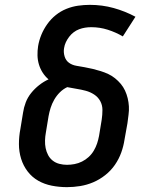

<svg xmlns="http://www.w3.org/2000/svg" viewBox="-20 -763 640 791"><path d="M256 8Q224 8 193.5 2Q163 -4 137.5 -18.5Q112 -33 94 -56.5Q76 -80 67 -109Q58 -138 58 -169.5Q58 -201 64 -232L75 -299Q78 -320 86 -341Q94 -362 108.5 -380Q123 -398 141.5 -412.5Q160 -427 180 -436Q166 -448 156 -463.5Q146 -479 140.5 -497Q135 -515 134.5 -534.5Q134 -554 137 -573Q141 -597 150.5 -620Q160 -643 175 -664Q190 -685 210 -701Q230 -717 253.5 -726.5Q277 -736 301.5 -739.5Q326 -743 350 -743Q401 -743 448 -730Q495 -717 538 -694L486 -613Q457 -630 424 -640.5Q391 -651 356 -651Q343 -651 330.5 -649Q318 -647 306 -642.5Q294 -638 283.5 -630Q273 -622 265 -611.5Q257 -601 251.5 -589.5Q246 -578 244 -565Q241 -548 246 -531Q251 -514 264 -504.5Q277 -495 294.5 -492Q312 -489 329 -486Q346 -483 362.5 -479Q379 -475 395 -470Q411 -465 426 -458Q441 -451 454 -440.5Q467 -430 477.5 -417.5Q488 -405 495 -390Q502 -375 506 -358.5Q510 -342 511 -325Q512 -308 509.5 -290Q507 -272 505 -255L493 -188Q489 -161 479.5 -134.5Q470 -108 453.5 -84Q437 -60 413.5 -41.5Q390 -23 364 -12Q338 -1 310.5 3.5Q283 8 256 8ZM256 -84Q271 -84 287 -87Q303 -90 318 -97.5Q333 -105 345.5 -116.5Q358 -128 366.5 -142.5Q375 -157 380 -172Q385 -187 388 -203L399 -270Q402 -290 402 -310Q402 -330 393 -346.5Q384 -363 368 -373.5Q352 -384 333.5 -389Q315 -394 295.5 -397Q276 -400 257 -404Q240 -396 226.5 -382.5Q213 -369 203.5 -352.5Q194 -336 188.5 -318.5Q183 -301 180 -284L169 -217Q166 -201 165.5 -184.5Q165 -168 168 -153Q171 -138 178 -124.5Q185 -111 197 -101.5Q209 -92 224.5 -88Q240 -84 256 -84Z"/></svg>

Font: Iosevka Curly Slab SmBdExObl
Style: Regular
Weight: 600
Width: 7
Italic angle: -9°
Monospace: yes
Designer: Belleve Invis
Foundry: Belleve Invis
Version: Version 11.1.0; ttfautohint (v1.8.3)